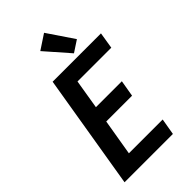

<svg xmlns="http://www.w3.org/2000/svg" viewBox="-290 -1068 1157 1157"><g transform="rotate(-45 288.0 -490.0)"><path d="M42 0H454L472 -105H184L223 -337H443L461 -442H240L271 -630H559L576 -735H164ZM376 -765 449 -813 336 -980 242 -918Z"/></g></svg>

Font: Iosevka Sparkle
Style: Bold Italic
Weight: 700
Italic angle: -9°
Designer: Belleve Invis
Foundry: Belleve Invis
Version: Version 4.5.0; ttfautohint (v1.8.3)